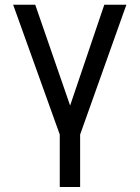

<svg xmlns="http://www.w3.org/2000/svg" viewBox="-20 -565 574 790"><path d="M34.1 -545.5H125L268.5 -130.7L409.1 -545.5H500L309.7 -11.4V204.5H225.9V-11.4Z"/></svg>

Font: Inter P
Style: Regular
Weight: 400
Designer: Rasmus Andersson
Foundry: rsms
Version: Version 3.018;git-588b23468